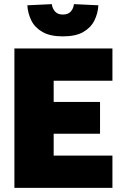

<svg xmlns="http://www.w3.org/2000/svg" viewBox="-20 -909 591 929"><path d="M49.7 0V-674.5H524V-518.5H239.7V-415.9H464V-262H239.7V-156H524V0ZM284 -733Q222.9 -733 185.8 -754.1Q148.8 -775.2 131.7 -809.7Q114.6 -844.2 112.3 -883.4L230.6 -889Q233.5 -867.7 246.4 -853.2Q259.3 -838.6 284 -838.6Q309.6 -838.6 322.5 -853.2Q335.3 -867.7 337.8 -889L456 -883.4Q453.8 -844.2 436.7 -809.7Q419.5 -775.2 382.8 -754.1Q346.1 -733 284 -733Z"/></svg>

Font: TitilliumWeb ExtraLight
Style: Regular
Weight: 400
Designer: Mohamed Gaber, Accademia di Belle Arti di Urbino and others
Foundry: Kief Type Foundry, Accademia di Belle Arti di Urbino and others
Version: Version 3.000; ttfautohint (v1.8.2)